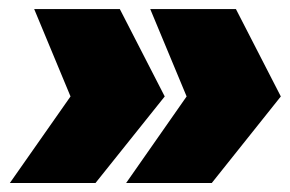

<svg xmlns="http://www.w3.org/2000/svg" viewBox="-20 -486 646 428"><path d="M2 -78.1 137.2 -271 56.2 -465.8H247.1L347.2 -271L192.9 -78.1ZM261.2 -78.1 396 -271 314.9 -465.8H505.9L606 -271L452.1 -78.1Z"/></svg>

Font: Trueno UltraBlack
Style: Italic
Weight: 950
Designer: Julieta Ulanovsky
Foundry: Julieta Ulanovsky
Version: Version 3.001b | FøM Fix